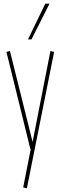

<svg xmlns="http://www.w3.org/2000/svg" viewBox="-20 -810 330 1043"><path d="M106 208 147 0H145L15 -528L34 -533L157 -39L254 -533L274 -528L126 213ZM132 -596 226 -790H249L151 -596Z"/></svg>

Font: Georama Condensed Thin
Style: Regular
Weight: 100
Width: 3
Designer: Jean-Baptiste Levee
Foundry: Production Type
Version: Version 1.000